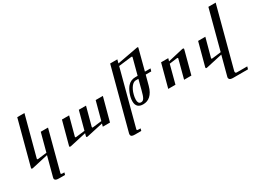

<svg xmlns="http://www.w3.org/2000/svg" viewBox="-53 -1356 3134 2361"><g transform="rotate(-30 1514.0 -175.5)"><path d="M474.1 -327.6 327.6 226.6Q324.7 235.4 324.7 238.3Q325.2 250 349.1 250H373L364.3 281.7H283.2Q257.8 281.7 243.2 277.3Q219.2 269.5 218.8 249Q218.8 241.2 221.2 233.9L293.9 -40.5L67.4 10.7Q58.6 12.2 54.2 12.2Q43.9 12.2 43.9 3.4Q43.9 0 45.4 -6.3L210.4 -627.4H312.5L163.6 -67.4Q162.6 -62 163.1 -60.5Q163.1 -53.7 173.8 -53.7Q178.7 -54.2 181.2 -54.2L302.2 -69.3L371.1 -327.6Z M1252.9 -327.6 1165 0H1063L1073.7 -39.6L847.2 10.3Q839.4 12.2 833.5 12.2Q824.2 12.2 824.2 4.4Q824.2 0.5 825.2 -5.4L834.5 -39.6L606 11.2Q602.5 12.2 599.1 12.2Q595.7 12.2 594.7 12.2Q583.5 12.2 583.5 3.4Q583.5 0 585.4 -4.9L671.9 -327.6H773.9L704.1 -66.9Q703.1 -62.5 703.1 -61Q703.6 -53.7 713.9 -53.7Q718.3 -54.2 720.2 -54.2L842.3 -68.8L911.6 -327.6H1013.7L943.8 -66.9Q943.4 -61.5 943.8 -59.6Q943.8 -53.7 953.1 -53.7Q957 -53.7 959.5 -54.2L1081.5 -68.8L1150.9 -327.6Z M1926.3 -618.2 1850.1 -327.6H1929.7L1918.9 -291H1840.3L1803.2 -152.3Q1791.5 -108.9 1774.2 -78.1Q1756.8 -47.4 1734.9 -27.6Q1712.9 -7.8 1687 1.5Q1661.1 10.7 1632.8 10.7Q1610.8 10.7 1592.5 5.4Q1574.2 0 1561 -11.7Q1547.9 -23.4 1540.8 -42Q1533.7 -60.5 1533.7 -86.9Q1533.7 -114.7 1540 -142.8Q1546.4 -170.9 1556.6 -196.5Q1566.9 -222.2 1579.3 -243.7Q1591.8 -265.1 1604 -278.8Q1647 -327.6 1713.4 -327.6H1746.6L1806.2 -552.7Q1807.6 -559.1 1807.6 -562.5Q1807.6 -567.9 1798.3 -567.9Q1791.5 -567.9 1789.1 -567.4L1610.4 -545.9L1405.8 226.6Q1403.3 234.9 1403.3 239.3Q1403.3 245.6 1409.4 247.8Q1415.5 250 1431.6 250H1455.1L1446.8 281.7H1356.9Q1325.7 281.7 1312.7 273.7Q1299.8 265.6 1299.3 247.6Q1299.3 244.1 1299.8 239.7Q1300.3 235.4 1302.2 229L1529.8 -627.9H1631.8L1618.7 -577.6L1912.1 -632.3Q1913.6 -632.8 1918.9 -632.8Q1928.2 -632.8 1928.2 -625Q1928.2 -620.6 1926.3 -618.2ZM1736.3 -291H1698.2Q1683.6 -291 1667.7 -281.7Q1651.9 -272.5 1637.5 -254.4Q1623 -236.3 1610.6 -210.4Q1598.1 -184.6 1589.8 -150.9Q1585.9 -136.7 1583 -118.7Q1580.1 -100.6 1580.1 -83Q1580.1 -71.3 1582 -60.5Q1584 -49.8 1588.9 -41.7Q1593.8 -33.7 1601.8 -28.8Q1609.9 -23.9 1622.6 -23.9Q1636.2 -23.9 1646.7 -30.5Q1657.2 -37.1 1666 -52Q1674.8 -66.9 1682.9 -91.3Q1690.9 -115.7 1700.2 -151.4Z M2406.2 -322.3 2320.8 0H2217.3L2286.1 -260.7Q2290 -275.9 2270.5 -273.4L2163.1 -259.3L2094.7 0H1992.2L2079.6 -327.6H2181.6L2170.4 -288.6L2382.8 -337.9Q2390.6 -339.4 2396.5 -339.4Q2406.7 -339.4 2407.2 -330.1Q2407.2 -325.2 2406.2 -322.3Z M3027.8 -627.4 2804.2 215.8Q2803.2 221.2 2803.2 224.6Q2803.2 234.4 2808.1 240Q2813 245.6 2824.2 245.6H2972.2L2961.9 281.7H2746.6Q2718.8 281.7 2704.6 270.5Q2693.8 261.7 2693.4 246.6Q2693.4 240.7 2695.3 234.9L2768.1 -39.6L2540 11.2Q2532.7 12.7 2528.3 12.7Q2518.1 12.7 2518.1 3.9Q2517.6 -1 2520 -7.3L2605.5 -327.6H2708L2637.7 -67.4Q2636.7 -63 2636.7 -61.5Q2637.2 -51.8 2649.9 -53.7L2776.4 -68.8L2924.3 -627.4Z"/></g></svg>

Font: Arian Grqi
Style: Regular
Weight: 400
Designer: Ruben Hakobyan (Tarumian)
Foundry: Ruben Hakobyan (Tarumian)
Version: Version 1.003